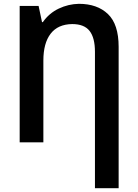

<svg xmlns="http://www.w3.org/2000/svg" viewBox="-20 -745 720 1005"><path d="M393 -725Q489 -725 545 -671.5Q601 -618 601 -500V240H477V-474Q477 -547 449 -583Q421 -619 358 -619Q283 -618 245 -568.5Q207 -519 207 -428V0H83V-714H182L200 -629H204Q237 -676 287.5 -700Q338 -724 393 -725Z"/></svg>

Font: Noto Sans SemiCondensed SemiBold
Style: Regular
Weight: 600
Width: 4
Designer: Monotype Design Team
Foundry: Monotype Imaging Inc.
Version: Version 2.013; ttfautohint (v1.8.4.7-5d5b)